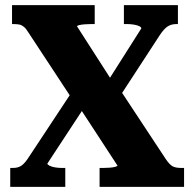

<svg xmlns="http://www.w3.org/2000/svg" viewBox="-20 -730 759 750"><path d="M27 -636V-710H350V-636H336Q324 -636 311 -635Q298 -634 289.5 -632Q281 -630 281 -627L426 -401L438 -396L628 -108Q643 -86 655 -80Q667 -74 688 -74H699V0H369V-74H384Q396 -74 409 -75Q422 -76 430.5 -78.5Q439 -81 439 -83L277 -331L266 -337L91 -603Q82 -618 73.5 -625Q65 -632 56 -634Q47 -636 32 -636ZM20 0V-74H31Q51 -74 64.5 -83.5Q78 -93 95 -120L274 -391L333 -347L165 -91Q165 -87 174 -82.5Q183 -78 196 -76Q209 -74 221 -74H235V0ZM444 -347 393 -400 532 -619Q532 -624 523.5 -628Q515 -632 502 -634Q489 -636 476 -636H464V-710H675V-636H669Q649 -636 634.5 -626.5Q620 -617 603 -591Z"/></svg>

Font: Roboto Serif SemiCondensed
Style: Bold
Weight: 700
Width: 4
Designer: Greg Gazdowicz
Foundry: Commercial Type
Version: Version 1.007